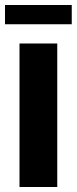

<svg xmlns="http://www.w3.org/2000/svg" viewBox="-33 -748 307 768"><path d="M-13 -728H254V-651H-13ZM45 -574H196V0H45Z"/></svg>

Font: Khand
Style: Bold
Weight: 700
Designer: Devanagari: Sanchit Sawaria, Jyotish Sonowal; Latin: Satya Rajpurohit
Foundry: Indian Type Foundry
Version: Version 1.101;PS 1.0;hotconv 1.0.78;makeotf.lib2.5.61930; tt